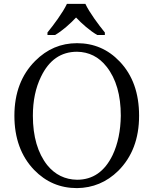

<svg xmlns="http://www.w3.org/2000/svg" viewBox="-20 -951 782 987"><path d="M224 -784V-771H263C301 -793 341 -829 371 -861C401 -829 442 -793 480 -771H519V-784C488 -822 440 -886 419 -931H324C303 -886 255 -822 224 -784ZM376 -729C293 -729 222 -699 161 -638C90 -567 54 -473 54 -356C54 -241 88 -148 155 -78C216 -15 289 16 376 16C457 15 528 -14 588 -73C659 -144 695 -238 695 -356C695 -472 662 -565 595 -635C535 -698 462 -729 376 -729ZM149 -356C149 -433 163 -500 191 -557C232 -642 293 -685 376 -685C437 -684 488 -659 528 -608C577 -546 601 -462 601 -356C600 -279 586 -211 559 -154C518 -69 457 -27 376 -27C314 -28 263 -53 223 -102C174 -164 149 -249 149 -356Z"/></svg>

Font: Noto Serif Tangut
Style: Regular
Weight: 400
Designer: YANG Xicheng
Foundry: Liu Zhao Studio
Version: Version 2.169